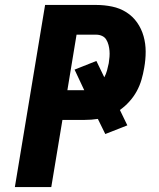

<svg xmlns="http://www.w3.org/2000/svg" viewBox="-20 -755 640 775"><path d="M40 0 162 -735H369Q401 -735 432.5 -728.5Q464 -722 490 -705.5Q516 -689 533.5 -664Q551 -639 559.5 -609Q568 -579 568 -546.5Q568 -514 562 -481Q558 -457 551 -433Q544 -409 532 -387Q520 -365 502.5 -345.5Q485 -326 464 -311L494 -249L405 -214L375 -275Q362 -273 348.5 -272Q335 -271 322 -271H232L187 0ZM252 -391H320L281 -474L369 -509L401 -443Q408 -456 412 -470.5Q416 -485 419 -500Q421 -513 422 -525.5Q423 -538 422 -550Q421 -562 418 -573.5Q415 -585 409 -595Q403 -605 392 -610Q381 -615 369 -615H289Z"/></svg>

Font: Iosevka SS04 Heavy Extended
Style: Italic
Weight: 900
Width: 7
Italic angle: -9°
Monospace: yes
Designer: Belleve Invis
Foundry: Belleve Invis
Version: Version 19.0.0; ttfautohint (v1.8.4)